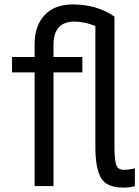

<svg xmlns="http://www.w3.org/2000/svg" viewBox="-20 -813 627 864"><path d="M34.2 -487.3V-556.6H135.7V-612.3Q135.7 -697.3 180.7 -745.1Q225.6 -793 307.6 -793Q417 -793 495.1 -738.3V-152.3Q495.1 -91.8 503.4 -70.3Q511.7 -48.8 536.6 -48.8Q561.5 -48.8 586.9 -55.7V24.4Q566.4 31.2 534.2 31.2Q459 31.2 434.1 -13.2Q409.2 -57.6 409.2 -149.4V-696.3Q358.4 -715.8 315.4 -715.8Q220.7 -715.8 220.7 -611.3V-556.6H350.6V-487.3H220.7V24.4H135.7V-487.3Z"/></svg>

Font: GenEi M Gothic v2 Regular
Style: Regular
Weight: 400
Version: Version 2.0